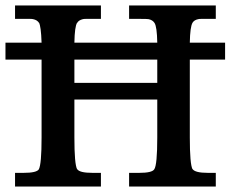

<svg xmlns="http://www.w3.org/2000/svg" viewBox="-31 -682 853 702"><path d="M673 -599Q664 -584 663 -526H792V-464H663V-179Q663 -82 673 -63V-64Q682 -50 729 -50H758V0H441V-50H478Q525 -50 533 -63Q544 -79 544 -179V-318H241V-179Q241 -82 251 -63V-64Q259 -50 307 -50H338V0H24V-50H55Q103 -50 111 -63Q121 -82 121 -179V-464H-11V-526H121Q120 -557 117.5 -575Q115 -593 112 -599V-598Q105 -609 90 -612Q87 -613 77 -613H24V-662H338V-613H285Q275 -613 272 -612Q256 -608 251 -598V-599Q242 -585 241 -526H544Q543 -584 534 -598Q527 -609 512 -612Q509 -613 473 -613H441V-662H758V-613H707Q697 -613 694 -612Q679 -609 673 -599ZM544 -464H241V-379H544Z"/></svg>

Font: New Athena Unicode
Style: Bold
Weight: 700
Designer: J. Rusten 1997; rev. by R. Hancock 2001, 2002, rev. by D. Mastronarde 2002-2021
Foundry: Society for Classical Studies (formerly American Philological Association)
Version: Version 5.008